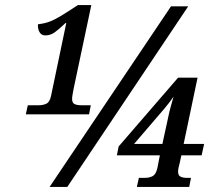

<svg xmlns="http://www.w3.org/2000/svg" viewBox="-20 -739 860 759"><path d="M82 -287 90 -323H134Q151 -323 164 -329.5Q177 -336 182 -361L242 -648H239Q213 -623 196 -611Q179 -599 159 -599Q144 -599 136.5 -611.5Q129 -624 130 -643Q156 -646 176 -653.5Q196 -661 221.5 -676.5Q247 -692 288 -719H341L271 -388Q269 -377 267 -366Q265 -355 265 -348Q265 -332 275 -327.5Q285 -323 299 -323H339L332 -287ZM176 0 656 -714H724L246 0ZM521 0 529 -36H554Q570 -36 583 -42.5Q596 -49 602 -74L612 -125H442L449 -160L684 -432H761L706 -170H787L777 -125H697L690 -93Q684 -72 684 -61Q684 -45 694 -40.5Q704 -36 717 -36H735L728 0ZM510 -170H622L645 -276Q649 -296 655 -317.5Q661 -339 666 -357Q661 -349 651 -336Q641 -323 631 -311Z"/></svg>

Font: Noto Serif SemiCondensed Medium
Style: Italic
Weight: 500
Width: 4
Italic angle: -12°
Designer: Monotype Design Team
Foundry: Monotype Imaging Inc.
Version: Version 2.013